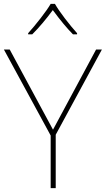

<svg xmlns="http://www.w3.org/2000/svg" viewBox="-20 -969 545 989"><path d="M475 -714H505L267 -275V0H241V-271L0 -714H30L253 -301ZM377 -798V-792H356Q311 -837 252 -917Q199 -845 146 -792H125V-798Q155 -831 189.5 -875.5Q224 -920 241 -949H263Q280 -919 314 -874.5Q348 -830 377 -798Z"/></svg>

Font: Noto Sans UI Thin
Style: Regular
Weight: 250
Designer: Monotype Design Team
Foundry: Monotype Imaging Inc.
Version: Version 1.001